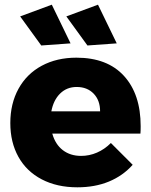

<svg xmlns="http://www.w3.org/2000/svg" viewBox="-20 -793 643 819"><path d="M580 -255Q580 -234 579 -223H203Q216 -177 248 -152.5Q280 -128 326 -128Q361 -128 393.5 -142Q426 -156 453 -183L546 -90Q504 -43 444.5 -18.5Q385 6 310 6Q223 6 158 -28Q93 -62 58.5 -124Q24 -186 24 -268Q24 -351 59 -414.5Q94 -478 158 -512.5Q222 -547 306 -547Q438 -547 509 -469Q580 -391 580 -255ZM407 -318Q407 -365 379.5 -393.5Q352 -422 307 -422Q265 -422 236.5 -394Q208 -366 199 -318ZM201 -773 281 -608 156 -599 66 -723ZM398 -773 478 -608 353 -599 263 -723Z"/></svg>

Font: Montserrat V1
Style: Bold
Weight: 700
Designer: Julieta Ulanovsky
Foundry: Julieta Ulanovsky
Version: Version 6.001